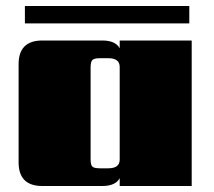

<svg xmlns="http://www.w3.org/2000/svg" viewBox="-20 -620 715 640"><path d="M611 -600V-542H63V-600ZM313 -59H341Q379 -59 379 -88V-397Q379 -426 341 -426H313Q294 -426 288 -420Q282 -414 282 -395V-90Q282 -70 288 -64.5Q294 -59 313 -59ZM379 -485H619V0H379V-26Q365 0 321 0H121Q42 0 42 -79V-406Q42 -485 121 -485H321Q365 -485 379 -459Z"/></svg>

Font: Sarpanch Black
Style: Regular
Weight: 900
Designer: Manushi Parikh (Devanagari and Latin), Jyotish Sonowal (Devanagari)
Foundry: Indian Type Foundry
Version: Version 2.004;PS 1.0;hotconv 1.0.78;makeotf.lib2.5.61930; tt